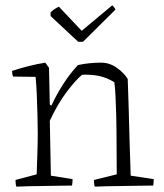

<svg xmlns="http://www.w3.org/2000/svg" viewBox="-20 -693 612 717"><path d="M41 4Q39 -2 38.5 -8.5Q38 -15 38 -21L117 -42Q118 -78 119.5 -118.5Q121 -159 121 -197Q121 -225 120 -261.5Q119 -298 117.5 -336Q116 -374 113 -406L29 -407Q25 -416 25 -428Q54 -438 86 -446Q118 -454 149 -459L163 -440L166 -302L172 -299Q190 -338 215.5 -378Q241 -418 271 -450Q312 -459 358 -459Q389 -459 416 -440Q443 -421 457 -398Q459 -353 460.5 -291Q462 -229 464 -162.5Q466 -96 468 -37L554 -24Q554 -11 552 0Q538 0 508.5 0.5Q479 1 444 1.5Q409 2 379 2.5Q349 3 334 4Q332 -2 331.5 -8Q331 -14 331 -21L416 -42L415 -205Q415 -228 414 -262.5Q413 -297 411.5 -331Q410 -365 407 -386Q379 -403 351.5 -409Q324 -415 287 -414Q263 -395 228.5 -349Q194 -303 166 -242L170 -37L251 -24Q251 -12 249 0Q235 0 207 0.5Q179 1 146 1.5Q113 2 84.5 2.5Q56 3 41 4ZM272 -537 169 -633V-647Q176 -654 184.5 -659.5Q193 -665 200 -668L285 -578L399 -673Q401 -672 405.5 -666.5Q410 -661 411 -657L290 -537Z"/></svg>

Font: Labrada Light
Style: Regular
Weight: 300
Designer: Mercedes Jáuregui
Foundry: Omnibus-Type Team
Version: Version 1.000; ttfautohint (v1.8.4.7-5d5b)